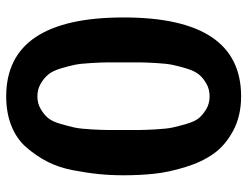

<svg xmlns="http://www.w3.org/2000/svg" viewBox="-108 -668 790 613"><g transform="rotate(90 286.5 -361.0)"><path d="M539.1 -361.3Q539.1 -319.3 535.2 -280.8Q531.2 -242.2 522.5 -197.3Q513.7 -152.3 495.1 -116.7Q476.6 -81.1 449.7 -50.3Q422.9 -19.5 381.3 -2.9Q339.8 13.7 287.1 13.7Q35.2 13.7 35.2 -361.3Q35.2 -736.3 287.1 -736.3Q349.6 -736.3 397 -710.9Q444.3 -685.5 470.7 -647.9Q497.1 -610.4 513.2 -557.6Q529.3 -504.9 534.2 -459Q539.1 -413.1 539.1 -361.3ZM394.5 -361.3Q394.5 -396.5 394.5 -412.1Q394.5 -427.7 392.6 -463.4Q390.6 -499 386.7 -517.1Q382.8 -535.2 375 -562Q367.2 -588.9 356 -602.1Q344.7 -615.2 327.1 -625.5Q309.6 -635.7 287.1 -635.7Q264.6 -635.7 246.6 -625.5Q228.5 -615.2 217.3 -601.6Q206.1 -587.9 198.2 -562Q190.4 -536.1 186.5 -517.1Q182.6 -498 180.7 -463.9Q178.7 -429.7 178.7 -412.6Q178.7 -395.5 178.7 -361.3Q178.7 -327.1 178.7 -310.1Q178.7 -293 180.7 -258.3Q182.6 -223.6 186.5 -204.6Q190.4 -185.5 198.2 -159.7Q206.1 -133.8 217.8 -120.1Q229.5 -106.4 247.1 -96.2Q264.6 -85.9 287.1 -85.9Q309.6 -85.9 327.1 -96.2Q344.7 -106.4 356 -119.6Q367.2 -132.8 375 -159.7Q382.8 -186.5 386.7 -204.6Q390.6 -222.7 392.6 -258.3Q394.5 -293.9 394.5 -309.6Q394.5 -325.2 394.5 -361.3Z"/></g></svg>

Font: FreeUniversal
Style: Bold
Weight: 700
Version: Version 1.001 March 22, 2017